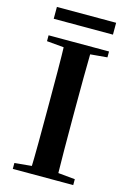

<svg xmlns="http://www.w3.org/2000/svg" viewBox="-134 -963 693 1028"><g transform="rotate(15 213.0 -449.5)"><path d="M48.8 -833.1V-898.8H377.1V-833.1ZM45.1 0V-32.6L198.2 -47.3H226L380.1 -32.6V0ZM138.6 0Q141.4 -85.2 141.7 -171.8Q142.1 -258.5 142.1 -346.1V-393.6Q142.1 -481.3 141.7 -567.7Q141.4 -654.1 138.6 -740.5H287Q285.3 -655.6 284.8 -568.4Q284.3 -481.3 284.3 -393.6V-346.9Q284.3 -259.9 284.8 -173.3Q285.3 -86.6 287 0ZM45.1 -707.9V-740.5H380.1V-707.9L226 -694.2H198.2Z"/></g></svg>

Font: Noto Serif KR
Style: Regular
Weight: 200
Designer: Ryoko NISHIZUKA 西塚涼子 (kana & ideographs); Frank Grießhammer (Latin, Greek & Cyrillic); Wenlong ZHANG 张文龙 (bopomofo); San
Foundry: Adobe
Version: Version 2.001;hotconv 1.1.0;makeotfexe 2.6.0